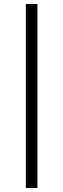

<svg xmlns="http://www.w3.org/2000/svg" viewBox="-20 -763 312 944"><path d="M107 161V-743H164V161Z"/></svg>

Font: Saira Thin Light
Style: Regular
Weight: 300
Version: Version 1.101